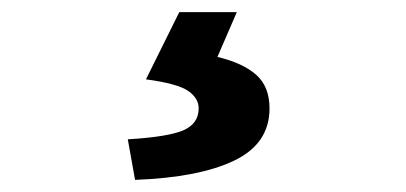

<svg xmlns="http://www.w3.org/2000/svg" viewBox="-20 -25 671 317"><path d="M203 272 191 205Q258 201 283 190Q308 179 308 154Q308 137 290.5 125Q273 113 221 106L276 -5H371L339 69Q381 79 403 98.5Q425 118 425 154Q425 212 367 240Q309 268 203 272Z"/></svg>

Font: Noto Sans KR ExtraBold
Style: Regular
Weight: 800
Designer: Ryoko NISHIZUKA  (kana, bopomofo & ideographs); Paul D. Hunt (Latin, Greek & Cyrillic); Sandoll Communications , Soo-you
Foundry: Adobe
Version: Version 2.004-H2;hotconv 1.0.118;makeotfexe 2.5.65603